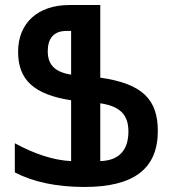

<svg xmlns="http://www.w3.org/2000/svg" viewBox="-20 -734 686 764"><path d="M316 10C513 10 608 -63 608 -213C608 -336 549 -401 379 -425V-714H256C130 -714 52 -642 52 -528C52 -417 114 -358 263 -335V-93C192 -96 114 -123 39 -164V-48C112 -10 205 10 316 10ZM263 -437C198 -447 170 -477 170 -530C170 -579 192 -611 245 -611H263ZM379 -93V-323C452 -312 491 -282 491 -211C491 -137 454 -95 379 -93Z"/></svg>

Font: Noto Sans Armenian Condensed SemiBold
Style: Regular
Weight: 600
Width: 3
Designer: Monotype Design Team
Foundry: Monotype Imaging Inc.
Version: Version 2.008